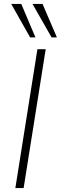

<svg xmlns="http://www.w3.org/2000/svg" viewBox="-20 -955 309 975"><path d="M58 0 170 -705H212L100 0ZM242 -765 145 -935H196L269 -765ZM133 -765 37 -935H88L160 -765Z"/></svg>

Font: Nunito Sans 12pt ExtraLight
Style: Italic
Weight: 200
Italic angle: -9°
Designer: Vernon Adams
Foundry: Vernon Adams
Version: Version 3.101;gftools[0.9.27]